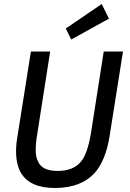

<svg xmlns="http://www.w3.org/2000/svg" viewBox="-20 -925 648 957"><path d="M60 -171Q60 -205 67 -245L134 -668H230L166 -259Q158 -213 158 -176.5Q158 -140 170 -120Q189 -73 267.5 -73Q346 -73 384 -120Q415 -156 433 -259L497 -668H593L526 -245Q507 -127 453 -64Q385 11 257 12Q129 13 84 -64Q60 -107 60 -171ZM523 -832 335 -728 308 -783 487 -905Z"/></svg>

Font: Rambla
Style: Italic
Weight: 400
Italic angle: -12°
Designer: Martin Sommaruga
Foundry: Martin Sommaruga
Version: Version 1.001